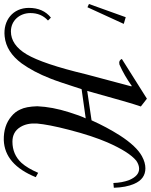

<svg xmlns="http://www.w3.org/2000/svg" viewBox="89 -878 797 1015"><g transform="rotate(90 487.5 -370.5)"><path d="M70.9 -636.6 1.1 -442.3 18.3 -434.3 106.3 -626.3ZM972.6 -573.7C971.4 -616 964.6 -652.6 952 -681.1C934.9 -721.1 907.4 -740.6 869.7 -740.6C850.3 -740.6 828.6 -734.9 805.7 -722.3C770.3 -702.9 733.7 -664 696 -605.7C666.3 -558.9 640 -509.7 616 -456L460.6 -433.1C502.9 -586.3 530.3 -681.1 542.9 -716.6L501.7 -748.6L291.4 -616C297.1 -604.6 306.3 -600 321.1 -603.4C360 -620.6 397.7 -642.3 434.3 -668.6L436.6 -666.3L372.6 -426.3C336 -273.1 300.6 -169.1 267.4 -113.1C234.3 -57.1 193.1 -29.7 146.3 -29.7C88 -29.7 49.1 -76.6 49.1 -132.6C49.1 -170.3 61.7 -201.1 88 -225.1C89.1 -226.3 83.4 -230.9 73.1 -241.1C38.9 -213.7 21.7 -174.9 21.7 -124.6C21.7 -41.1 86.9 12.6 172.6 3.4C228.6 -2.3 275.4 -33.1 315.4 -86.9C344 -126.9 371.4 -177.1 395.4 -238.9C405.7 -264 424 -318.9 451.4 -403.4L605.7 -425.1C595.4 -403.4 585.1 -374.9 573.7 -338.3C554.3 -277.7 544 -221.7 541.7 -169.1C542.9 -129.1 548.6 -99.4 558.9 -78.9C566.9 -60.6 579.4 -44.6 595.4 -32C627.4 -4.6 669.7 9.1 721.1 8C806.9 4.6 872 -51.4 916.6 -161.1L893.7 -173.7C877.7 -137.1 860.6 -107.4 841.1 -85.7C811.4 -53.7 773.7 -37.7 729.1 -37.7C694.9 -37.7 668.6 -51.4 651.4 -80C636.6 -104 630.9 -133.7 633.1 -168C636.6 -206.9 646.9 -262.9 666.3 -337.1C688 -421.7 710.9 -489.1 732.6 -539.4C765.7 -614.9 797.7 -666.3 829.7 -692.6C844.6 -702.9 859.4 -707.4 872 -707.4C897.1 -707.4 916.6 -690.3 931.4 -656C941.7 -629.7 946.3 -601.1 947.4 -571.4Z"/></g></svg>

Font: GFS Goschen
Style: Italic
Weight: 400
Designer: George D. Matthiopoulos
Foundry: George D. Matthiopoulos
Version: Fontographer 4.7 9/28/09 FG4M≠0000002248